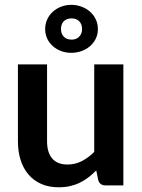

<svg xmlns="http://www.w3.org/2000/svg" viewBox="-20 -786 604 814"><path d="M56 0ZM179.5 -513V-187Q179.5 -140 201.2 -114.2Q223 -88.5 266.5 -88.5Q298.5 -88.5 326.5 -102.8Q354.5 -117 379.5 -142V-513H503V0H427.5Q403 0 396.5 -22.5L388 -63.5Q372 -47.5 355 -34.2Q338 -21 318.5 -11.5Q299 -2 277 3Q255 8 229 8Q187 8 154.8 -6.2Q122.5 -20.5 100.5 -46.5Q78.5 -72.5 67.2 -108.2Q56 -144 56 -187V-513ZM171.5 -662.5Q171.5 -685.5 180.5 -704.5Q189.5 -723.5 204.8 -737Q220 -750.5 240 -758Q260 -765.5 282 -765.5Q304.5 -765.5 325 -758Q345.5 -750.5 361 -737Q376.5 -723.5 385.8 -704.5Q395 -685.5 395 -662.5Q395 -640 385.8 -621.5Q376.5 -603 361 -589.8Q345.5 -576.5 325 -569.2Q304.5 -562 282 -562Q260 -562 240 -569.2Q220 -576.5 204.8 -589.8Q189.5 -603 180.5 -621.5Q171.5 -640 171.5 -662.5ZM238.5 -662.5Q238.5 -643.5 250.2 -630.8Q262 -618 284 -618Q304 -618 316 -630.8Q328 -643.5 328 -662.5Q328 -683.5 316 -695.8Q304 -708 284 -708Q262 -708 250.2 -695.8Q238.5 -683.5 238.5 -662.5Z"/></svg>

Font: Lato
Style: Bold
Weight: 700
Designer: Lukasz Dziedzic
Foundry: tyPoland Lukasz Dziedzic
Version: Version 2.007; 2014-02-27